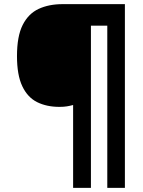

<svg xmlns="http://www.w3.org/2000/svg" viewBox="-20 -780 689 927"><path d="M333 -273Q318 -269 303 -266.5Q288 -264 267 -264Q205 -264 159 -287Q113 -310 87.5 -364Q62 -418 62 -509Q62 -605 89.5 -659.5Q117 -714 166.5 -737Q216 -760 282 -760H583V127H498V-656H419V127H333Z"/></svg>

Font: Noto Sans ExtraBold
Style: Italic
Weight: 800
Italic angle: -12°
Designer: Monotype Design Team
Foundry: Monotype Imaging Inc.
Version: Version 2.013; ttfautohint (v1.8.4.7-5d5b)